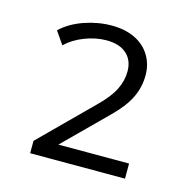

<svg xmlns="http://www.w3.org/2000/svg" viewBox="-76 -785 613 614"><g transform="rotate(15 230.0 -478.0)"><path d="M75 -247V-288L241 -453Q278 -489 293 -519Q308 -549 308 -580Q308 -617 284.5 -638Q261 -659 218 -659Q183 -659 146.5 -645Q110 -631 85 -607L56 -649Q87 -678 132 -693.5Q177 -709 222 -709Q266 -709 298.5 -693.5Q331 -678 349 -649Q367 -620 367 -583Q367 -543 349.5 -507.5Q332 -472 293 -434L153 -295V-297H389V-247Z"/></g></svg>

Font: Nunito Sans 8pt Light
Style: Regular
Weight: 300
Version: Version 3.101;gftools[0.9.27]